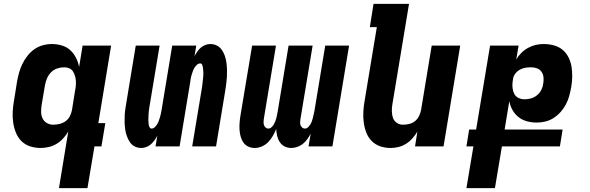

<svg xmlns="http://www.w3.org/2000/svg" viewBox="-20 -755 3040 990"><path d="M254 -112Q270 -112 287 -116Q304 -120 318 -130Q332 -140 340 -155.5Q348 -171 351 -187L367 -287Q370 -301 371 -314Q372 -327 371 -340Q370 -353 366 -365.5Q362 -378 355.5 -388Q349 -398 336.5 -403Q324 -408 311 -408Q293 -408 275 -402Q257 -396 243.5 -382.5Q230 -369 222.5 -351Q215 -333 212 -316L195 -216Q192 -197 192 -179Q192 -161 199 -145.5Q206 -130 221 -121Q236 -112 254 -112ZM284 215 332 -77Q321 -58 306 -41.5Q291 -25 272 -13.5Q253 -2 231.5 3Q210 8 190 8Q161 8 135 -0.5Q109 -9 90.5 -27.5Q72 -46 62 -71Q52 -96 48 -123Q44 -150 45.5 -178.5Q47 -207 52 -235L68 -335Q72 -358 78.5 -381Q85 -404 95.5 -425.5Q106 -447 121.5 -467Q137 -487 157 -501Q177 -515 200.5 -521.5Q224 -528 247 -528Q274 -528 299 -520.5Q324 -513 342 -496.5Q360 -480 371.5 -457.5Q383 -435 388 -410L406 -520H553L487 -120H523L503 0H467L431 215Z M709 8Q690 8 674.5 0Q659 -8 649.5 -22.5Q640 -37 634 -53.5Q628 -70 625.5 -88Q623 -106 622.5 -124.5Q622 -143 623 -161Q624 -179 627 -198Q630 -217 633 -235L680 -520H803L753 -219Q752 -212 750.5 -205Q749 -198 748.5 -191.5Q748 -185 747 -178Q746 -171 746 -164.5Q746 -158 745.5 -151Q745 -144 745 -137.5Q745 -131 745.5 -124.5Q746 -118 747 -111.5Q748 -105 751.5 -98.5Q755 -92 761 -92Q771 -92 778.5 -99.5Q786 -107 791 -115.5Q796 -124 799 -133Q802 -142 805 -151Q808 -160 809.5 -169Q811 -178 813 -187L868 -520H992L983 -465Q989 -477 997 -488.5Q1005 -500 1015 -509Q1025 -518 1038.5 -523Q1052 -528 1064 -528Q1083 -528 1098.5 -520Q1114 -512 1124 -497.5Q1134 -483 1139.5 -466.5Q1145 -450 1147.5 -432Q1150 -414 1150.5 -395.5Q1151 -377 1150 -359Q1149 -341 1146.5 -322Q1144 -303 1141 -285L1094 0H971L1021 -301Q1022 -308 1023 -315Q1024 -322 1024.5 -328.5Q1025 -335 1026 -342Q1027 -349 1027.5 -355.5Q1028 -362 1028.5 -369Q1029 -376 1028.5 -382.5Q1028 -389 1027.5 -395.5Q1027 -402 1026 -408.5Q1025 -415 1022 -421.5Q1019 -428 1013 -428Q1003 -428 995 -420.5Q987 -413 982 -404.5Q977 -396 974 -387Q971 -378 968 -369Q965 -360 963.5 -351Q962 -342 961 -333L906 0H782L791 -55Q785 -43 776.5 -31.5Q768 -20 758 -11Q748 -2 734.5 3Q721 8 709 8Z M1294 8Q1275 8 1259.5 0.5Q1244 -7 1234.5 -21Q1225 -35 1220.5 -52Q1216 -69 1215 -87Q1214 -105 1215.5 -123.5Q1217 -142 1220 -160L1280 -520H1403L1340 -140Q1339 -132 1339 -124Q1339 -116 1341.5 -109Q1344 -102 1350 -97Q1356 -92 1363 -92Q1372 -92 1379.5 -98.5Q1387 -105 1391.5 -113Q1396 -121 1399.5 -129.5Q1403 -138 1405 -146.5Q1407 -155 1408.5 -163.5Q1410 -172 1412 -181L1468 -520H1592L1529 -140Q1528 -132 1527.5 -124Q1527 -116 1530 -109Q1533 -102 1538.5 -97Q1544 -92 1552 -92Q1561 -92 1568 -98.5Q1575 -105 1580 -113Q1585 -121 1588 -129.5Q1591 -138 1593 -146.5Q1595 -155 1597 -163.5Q1599 -172 1601 -181L1657 -520H1780L1694 0H1571L1582 -66Q1574 -51 1564.5 -37.5Q1555 -24 1542 -13.5Q1529 -3 1513 2.5Q1497 8 1482 8Q1463 8 1447.5 0Q1432 -8 1422.5 -22.5Q1413 -37 1409 -54.5Q1405 -72 1404 -90Q1397 -72 1387 -54.5Q1377 -37 1363 -22.5Q1349 -8 1330.5 0Q1312 8 1294 8Z M1994 8Q1965 8 1939.5 -1Q1914 -10 1896 -28.5Q1878 -47 1868.5 -72Q1859 -97 1855.5 -124Q1852 -151 1853.5 -179Q1855 -207 1860 -235L1923 -615H1887L1906 -735H2089L2003 -216Q2000 -198 2000.5 -180Q2001 -162 2006.5 -146.5Q2012 -131 2026 -121.5Q2040 -112 2058 -112Q2074 -112 2090.5 -116Q2107 -120 2120 -130.5Q2133 -141 2140.5 -156.5Q2148 -172 2151 -187L2206 -520H2353L2267 0H2120L2132 -76Q2121 -58 2106.5 -41.5Q2092 -25 2073.5 -13.5Q2055 -2 2034.5 3Q2014 8 1994 8Z M2385 215 2421 0H2385L2399 -87H2435L2507 -520H2654L2642 -449Q2653 -467 2668.5 -482.5Q2684 -498 2703.5 -508.5Q2723 -519 2743 -523.5Q2763 -528 2783 -528Q2810 -528 2836 -521Q2862 -514 2881 -498Q2900 -482 2911.5 -459Q2923 -436 2927 -410.5Q2931 -385 2930.5 -358Q2930 -331 2925 -304Q2921 -282 2915 -260Q2909 -238 2898 -217Q2887 -196 2871 -178Q2855 -160 2835 -147Q2815 -134 2792.5 -128.5Q2770 -123 2748 -123Q2722 -123 2697.5 -129.5Q2673 -136 2654 -151Q2635 -166 2623 -187Q2611 -208 2606 -233L2582 -87H2881L2867 0H2568L2532 215ZM2684 -243Q2701 -243 2717.5 -247.5Q2734 -252 2748.5 -263.5Q2763 -275 2771 -291Q2779 -307 2781 -324Q2784 -340 2782.5 -356Q2781 -372 2772.5 -384.5Q2764 -397 2749.5 -402.5Q2735 -408 2719 -408Q2705 -408 2691 -406Q2677 -404 2663 -397Q2649 -390 2639 -378Q2629 -366 2626 -352L2623 -332Q2621 -316 2623 -300Q2625 -284 2632 -270.5Q2639 -257 2653.5 -250Q2668 -243 2684 -243Z"/></svg>

Font: Iosevka Heavy Extended
Style: Italic
Weight: 900
Width: 7
Italic angle: -9°
Monospace: yes
Designer: Belleve Invis
Foundry: Belleve Invis
Version: Version 32.5.0; ttfautohint (v1.8.4)